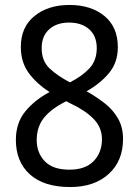

<svg xmlns="http://www.w3.org/2000/svg" viewBox="-20 -744 560 774"><path d="M260 -724Q347 -724 401 -679.5Q455 -635 455 -554Q455 -492 419.5 -449.5Q384 -407 329 -376Q370 -353 403.5 -326.5Q437 -300 456.5 -265Q476 -230 476 -184Q476 -95 418 -42.5Q360 10 263 10Q157 10 100.5 -41Q44 -92 44 -180Q44 -249 82.5 -295.5Q121 -342 180 -373Q128 -406 96 -449.5Q64 -493 64 -555Q64 -635 119 -679.5Q174 -724 260 -724ZM258 -653Q209 -653 178.5 -626Q148 -599 148 -550Q148 -498 180 -468Q212 -438 262 -412Q311 -437 340.5 -468.5Q370 -500 370 -550Q370 -599 339.5 -626Q309 -653 258 -653ZM128 -179Q128 -128 160.5 -94Q193 -60 260 -60Q324 -60 357.5 -94.5Q391 -129 391 -183Q391 -230 357.5 -264.5Q324 -299 264 -327L247 -336Q187 -306 157.5 -269.5Q128 -233 128 -179Z"/></svg>

Font: Noto Sans Myanmar SemiCondensed
Style: Regular
Weight: 400
Width: 4
Designer: Monotype Design Team
Foundry: Monotype Imaging Inc.
Version: Version 2.107; ttfautohint (v1.8.4.7-5d5b)